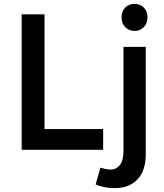

<svg xmlns="http://www.w3.org/2000/svg" viewBox="-20 -774 849 992"><path d="M92 -700V0H513V-107H210V-700ZM546 102C530 101 514 97 499 92L474 179C505 192 538 198 572 198C623 198 662 183 691 152C719 122 733 79 733 24V-532H618V7C618 38 612 62 600 78C587 95 569 103 546 102ZM723 -735C710 -748 694 -754 675 -754C656 -754 640 -748 627 -735C614 -722 608 -705 608 -684C608 -664 614 -647 627 -634C640 -621 656 -614 675 -614C694 -614 710 -621 723 -634C736 -647 742 -664 742 -684C742 -705 736 -722 723 -735Z"/></svg>

Font: Argentum Sans
Style: Regular
Weight: 400
Designer: Julieta Ulanovsky
Foundry: Julieta Ulanovsky
Version: Version 5.001;March 29, 2019;FontCreator 11.5.0.2425 64-bit